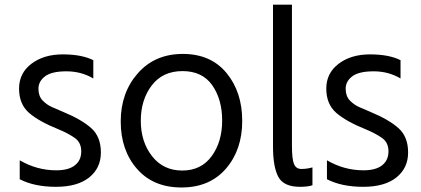

<svg xmlns="http://www.w3.org/2000/svg" viewBox="-20 -788 1846 841"><path d="M388.7 -524.4V-444.3Q335.9 -475.6 271 -475.6Q206.1 -475.6 177.2 -453.6Q148.4 -431.6 148.4 -399.4Q148.4 -367.2 166.5 -348.1Q184.6 -329.1 208 -318.8Q231.4 -308.6 256.8 -297.9Q338.9 -263.7 380.4 -226.1Q421.9 -188.5 421.9 -120.1Q421.9 -51.8 370.6 -10.7Q319.3 30.3 225.1 30.3Q130.9 30.3 66.4 -2.9V-85.9Q141.6 -42 226.6 -42Q280.3 -42 308.1 -64Q335.9 -85.9 335.9 -125Q335.9 -164.1 307.1 -184.1Q278.3 -204.1 238.3 -220.7Q150.4 -255.9 106.9 -293.9Q63.5 -332 63.5 -399.9Q63.5 -467.8 117.7 -508.8Q171.9 -549.8 254.9 -549.8Q337.9 -549.8 388.7 -524.4Z M580.1 -48.3Q508.8 -129.9 508.8 -255.9Q508.8 -381.8 583.5 -466.8Q658.2 -551.8 780.8 -551.8Q903.3 -551.8 972.2 -468.3Q1041 -384.8 1041 -258.3Q1041 -131.8 969.7 -49.3Q898.4 33.2 774.9 33.2Q651.4 33.2 580.1 -48.3ZM644.5 -413.6Q596.7 -350.6 596.7 -258.8Q596.7 -167 646 -104Q695.3 -41 778.3 -41Q861.3 -41 907.2 -104Q953.1 -167 953.1 -259.8Q953.1 -352.5 909.7 -414.6Q866.2 -476.6 779.3 -476.6Q692.4 -476.6 644.5 -413.6Z M1175.8 -146.5V-767.6H1258.8V-149.4Q1258.8 -89.8 1268.1 -68.8Q1277.3 -47.9 1300.3 -47.9Q1323.2 -47.9 1348.6 -54.7V23.4Q1329.1 30.3 1293.9 30.3Q1222.7 30.3 1199.2 -13.2Q1175.8 -56.6 1175.8 -146.5Z M1734.4 -524.4V-444.3Q1681.6 -475.6 1616.7 -475.6Q1551.8 -475.6 1522.9 -453.6Q1494.1 -431.6 1494.1 -399.4Q1494.1 -367.2 1512.2 -348.1Q1530.3 -329.1 1553.7 -318.8Q1577.1 -308.6 1602.5 -297.9Q1684.6 -263.7 1726.1 -226.1Q1767.6 -188.5 1767.6 -120.1Q1767.6 -51.8 1716.3 -10.7Q1665 30.3 1570.8 30.3Q1476.6 30.3 1412.1 -2.9V-85.9Q1487.3 -42 1572.3 -42Q1626 -42 1653.8 -64Q1681.6 -85.9 1681.6 -125Q1681.6 -164.1 1652.8 -184.1Q1624 -204.1 1584 -220.7Q1496.1 -255.9 1452.6 -293.9Q1409.2 -332 1409.2 -399.9Q1409.2 -467.8 1463.4 -508.8Q1517.6 -549.8 1600.6 -549.8Q1683.6 -549.8 1734.4 -524.4Z"/></svg>

Font: GenEi M Gothic v2 Regular
Style: Regular
Weight: 400
Version: Version 2.0